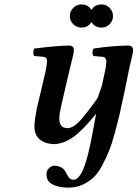

<svg xmlns="http://www.w3.org/2000/svg" viewBox="-20 -640 623 863"><path d="M145 -150.9 185.1 -319.8Q190.9 -349.6 190.9 -360.8Q191.9 -361.8 191.9 -365.2Q191.9 -373 187.3 -378.7Q182.6 -384.3 173.8 -384.8L133.8 -388.2Q129.4 -394.5 129.6 -405.3Q129.9 -416 134.8 -421.9Q240.2 -435.1 291 -435.1Q312 -435.1 312 -414.1Q312 -406.2 308.8 -392.3Q305.7 -378.4 299.8 -355.2Q293.9 -332 291 -318.8L253.9 -159.2Q253.4 -155.3 252 -148.7Q250.5 -142.1 249.5 -136.5Q248.5 -130.9 248 -126Q239.3 -64 283.2 -64H285.2Q310.5 -65.9 339.1 -96.9Q367.7 -127.9 418 -198.2Q421.4 -207.5 428 -226.3Q434.6 -245.1 438 -254.9L452.1 -319.8Q458 -347.7 458 -365.2Q458 -373 453.4 -378.7Q448.7 -384.3 439.9 -384.8L399.9 -388.2Q395.5 -394.5 395.8 -405.3Q396 -416 400.9 -421.9Q491.2 -435.1 557.1 -435.1Q578.1 -435.1 578.1 -414.1Q578.1 -407.2 575 -392.8Q571.8 -378.4 566.4 -356.4Q561 -334.5 558.1 -318.8L541 -233.9Q527.8 -170.9 519 -132.8Q510.3 -94.7 496.3 -43.2Q482.4 8.3 469.7 39.3Q457 70.3 438.5 105Q419.9 139.6 399.7 158.2Q379.4 176.8 352.1 189.7Q324.7 202.6 293 203.1H278.8Q238.8 201.7 213.9 187.5Q189 173.3 189 145Q189 126.5 200.2 115.7Q211.4 105 225.1 105Q244.1 105 257.1 113.5Q270 122.1 274.9 132.6Q279.8 143.1 286.4 153.3Q293 163.6 300.8 166Q306.6 168 311 168Q328.1 167 343.8 141.6Q359.4 116.2 375 56.2Q381.8 29.3 387.2 2.7Q392.6 -23.9 400.4 -65.9Q408.2 -107.9 412.1 -128.9Q351.6 -53.7 307.9 -22.9Q264.2 7.8 219.2 7.8Q213.9 7.8 210.9 6.8Q179.2 4.4 157.2 -14.6Q135.3 -33.7 134.8 -69.8V-76.2Q134.8 -86.9 138.2 -109.9Q138.7 -116.2 145 -150.9ZM391.1 -541Q376.5 -516.1 346.2 -516.1Q324.7 -516.1 309.3 -531.2Q293.9 -546.4 293.9 -567.9Q293.9 -589.4 309.3 -604.7Q324.7 -620.1 346.2 -620.1Q376.5 -620.1 391.1 -595.2Q405.8 -620.1 436 -620.1Q457.5 -620.1 472.7 -604.7Q487.8 -589.4 487.8 -567.9Q487.8 -546.4 472.7 -531.2Q457.5 -516.1 436 -516.1Q405.8 -516.1 391.1 -541Z"/></svg>

Font: Common Serif SemiBold
Style: Italic
Weight: 600
Italic angle: -12°
Designer: Philipp H. Poll, Khaled Hosny
Foundry: Stefan Peev, Context Ltd.
Version: Version 1.026